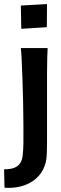

<svg xmlns="http://www.w3.org/2000/svg" viewBox="-62 -751 299 939"><path d="M-40 167 -42 77Q-11 77 8 69.5Q27 62 37 46.5Q47 31 49 8Q52 -16 52.5 -53Q53 -90 52.5 -140.5Q52 -191 51 -254Q50 -310 48 -358.5Q46 -407 44.5 -447.5Q43 -488 40 -516H171Q170 -499 169 -467.5Q168 -436 168 -386.5Q168 -337 168 -266Q168 -223 168 -192.5Q168 -162 168 -139.5Q168 -117 168 -96.5Q168 -76 168 -53.5Q168 -31 167 -2Q166 46 148 79.5Q130 113 100 133.5Q70 154 33.5 162Q-3 170 -40 167ZM42 -610 40 -724 168 -731 167 -618Z"/></svg>

Font: Truculenta ExtraBold
Style: Regular
Weight: 800
Version: Version 1.002